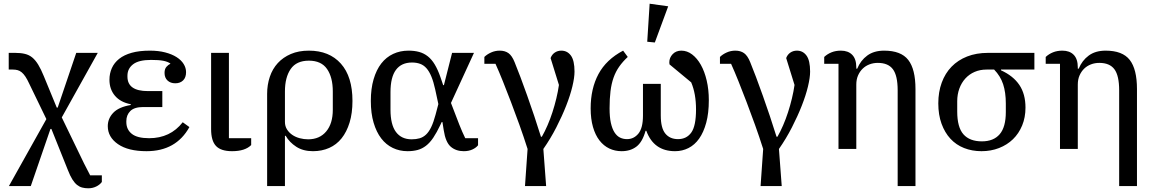

<svg xmlns="http://www.w3.org/2000/svg" viewBox="-20 -803 6228 1035"><path d="M230 -161 138 -351Q127 -375 117 -390Q107 -405 96.5 -413.5Q86 -422 74.5 -425Q63 -428 49 -428H27V-518H62Q92 -518 114.5 -512.5Q137 -507 154 -493Q171 -479 186 -454.5Q201 -430 216 -393L286 -223H291L391 -518H507L313 -170L433 78Q441 94 450 111Q459 128 466 142H529V178Q518 193 498.5 202.5Q479 212 456 212Q438 212 423 208Q408 204 395 193.5Q382 183 370 164Q358 145 346 114L257 -108H252L146 200H28Z M770 12Q671 12 616 -26Q561 -64 561 -123Q561 -164 590.5 -195Q620 -226 685 -237V-241Q629 -252 599.5 -287Q570 -322 570 -373Q570 -407 583 -436Q596 -465 622.5 -486Q649 -507 690 -518.5Q731 -530 788 -530Q834 -530 870.5 -520.5Q907 -511 932 -495Q957 -479 970 -458Q983 -437 983 -414Q983 -385 967 -369.5Q951 -354 925 -354Q899 -354 883 -369Q867 -384 867 -410Q867 -431 877 -442.5Q887 -454 898 -459V-461Q883 -471 859.5 -475.5Q836 -480 794 -480Q728 -480 697.5 -456.5Q667 -433 667 -395V-390Q667 -312 777 -312H855V-226H752Q704 -226 682.5 -204.5Q661 -183 661 -150V-145Q661 -105 690.5 -81.5Q720 -58 784 -58Q898 -58 965 -144L1001 -118Q929 12 770 12Z M1214 -518V-58H1334V-21Q1301 12 1231 12Q1171 12 1144.5 -16Q1118 -44 1118 -107V-518Z M1420 -297Q1420 -346 1434.5 -389Q1449 -432 1477.5 -463Q1506 -494 1548 -512Q1590 -530 1645 -530Q1755 -530 1817.5 -460Q1880 -390 1880 -259Q1880 -193 1864.5 -142.5Q1849 -92 1821.5 -57.5Q1794 -23 1754.5 -5.5Q1715 12 1667 12Q1614 12 1577 -12Q1540 -36 1520 -71H1516V200H1420ZM1641 -52Q1703 -52 1738.5 -94.5Q1774 -137 1774 -211V-310Q1774 -386 1743 -431Q1712 -476 1645 -476Q1578 -476 1547 -431Q1516 -386 1516 -310V-146Q1516 -123 1527 -105.5Q1538 -88 1555.5 -76Q1573 -64 1595.5 -58Q1618 -52 1641 -52Z M2557 -20Q2546 -6 2526 3Q2506 12 2480 12Q2438 12 2410 -12Q2382 -36 2372 -101L2365 -145H2361L2354 -130Q2334 -88 2315.5 -60.5Q2297 -33 2276 -17Q2255 -1 2231 5.5Q2207 12 2177 12Q2134 12 2097.5 -5.5Q2061 -23 2035 -57Q2009 -91 1994 -141.5Q1979 -192 1979 -259Q1979 -325 1994 -376Q2009 -427 2035.5 -461Q2062 -495 2099.5 -512.5Q2137 -530 2182 -530Q2214 -530 2239.5 -523Q2265 -516 2286 -499.5Q2307 -483 2323.5 -455.5Q2340 -428 2354 -388L2369 -344H2373L2417 -518H2535L2411 -248L2456 -131Q2464 -111 2472 -92.5Q2480 -74 2488 -58H2557ZM2326 -321Q2317 -362 2305.5 -390Q2294 -418 2279 -435Q2264 -452 2244.5 -459Q2225 -466 2201 -466Q2144 -466 2114.5 -426.5Q2085 -387 2085 -306V-212Q2085 -131 2114.5 -91.5Q2144 -52 2199 -52Q2223 -52 2242 -57.5Q2261 -63 2276.5 -77.5Q2292 -92 2304.5 -118Q2317 -144 2328 -185L2343 -242Z M2824 0Q2803 -66 2780 -130Q2757 -194 2734.5 -253Q2712 -312 2691 -364.5Q2670 -417 2651 -459H2591V-496Q2605 -510 2627 -520Q2649 -530 2674 -530Q2702 -530 2721 -516.5Q2740 -503 2754 -468Q2768 -434 2785.5 -387.5Q2803 -341 2822 -287.5Q2841 -234 2860 -177.5Q2879 -121 2896 -66H2901Q2917 -94 2931.5 -127.5Q2946 -161 2958 -198Q2970 -235 2979 -272.5Q2988 -310 2993 -345L2948 -490Q2955 -509 2970.5 -519.5Q2986 -530 3006 -530Q3038 -530 3057.5 -503.5Q3077 -477 3077 -417Q3077 -385 3065.5 -337Q3054 -289 3032 -233Q3010 -177 2979 -116.5Q2948 -56 2909 0L2924 200H2810Z M3331 12Q3295 12 3264.5 -2.5Q3234 -17 3211.5 -46Q3189 -75 3176.5 -118.5Q3164 -162 3164 -219Q3164 -325 3206 -403.5Q3248 -482 3339 -530L3364 -496Q3337 -471 3318 -444Q3299 -417 3287.5 -384.5Q3276 -352 3271 -311.5Q3266 -271 3266 -219Q3266 -172 3273 -140.5Q3280 -109 3292.5 -89.5Q3305 -70 3322 -61.5Q3339 -53 3360 -53Q3397 -53 3421.5 -83Q3446 -113 3446 -180V-351H3542V-180Q3542 -113 3566.5 -83Q3591 -53 3635 -53Q3681 -53 3706.5 -88.5Q3732 -124 3732 -213Q3732 -298 3706 -359L3589 -456Q3588 -460 3588 -467Q3588 -492 3606 -511Q3624 -530 3653 -530Q3684 -530 3711 -509.5Q3738 -489 3758 -453.5Q3778 -418 3789.5 -369Q3801 -320 3801 -263Q3801 -193 3787 -141.5Q3773 -90 3749 -56Q3725 -22 3691.5 -5Q3658 12 3619 12Q3504 12 3464 -98H3460Q3443 -37 3410.5 -12.5Q3378 12 3331 12ZM3469 -578 3482 -783 3582 -769 3510 -574Z M4094 0Q4073 -66 4050 -130Q4027 -194 4004.5 -253Q3982 -312 3961 -364.5Q3940 -417 3921 -459H3861V-496Q3875 -510 3897 -520Q3919 -530 3944 -530Q3972 -530 3991 -516.5Q4010 -503 4024 -468Q4038 -434 4055.5 -387.5Q4073 -341 4092 -287.5Q4111 -234 4130 -177.5Q4149 -121 4166 -66H4171Q4187 -94 4201.5 -127.5Q4216 -161 4228 -198Q4240 -235 4249 -272.5Q4258 -310 4263 -345L4218 -490Q4225 -509 4240.5 -519.5Q4256 -530 4276 -530Q4308 -530 4327.5 -503.5Q4347 -477 4347 -417Q4347 -385 4335.5 -337Q4324 -289 4302 -233Q4280 -177 4249 -116.5Q4218 -56 4179 0L4194 200H4080Z M4500 -459H4423V-496Q4440 -512 4462.5 -521Q4485 -530 4513 -530Q4552 -530 4574 -507.5Q4596 -485 4596 -440V-433H4601Q4619 -477 4655 -503.5Q4691 -530 4746 -530Q4837 -530 4876 -480Q4915 -430 4915 -323V200H4819V-316Q4819 -395 4793.5 -429.5Q4768 -464 4712 -464Q4688 -464 4667 -456Q4646 -448 4630.5 -433Q4615 -418 4605.5 -396.5Q4596 -375 4596 -347V0H4500Z M5376 -428V-424Q5442 -394 5475 -345Q5508 -296 5508 -223Q5508 -170 5490 -126.5Q5472 -83 5440.5 -52.5Q5409 -22 5365.5 -5Q5322 12 5271 12Q5220 12 5177 -5Q5134 -22 5103.5 -55Q5073 -88 5055.5 -136Q5038 -184 5038 -246Q5038 -307 5056.5 -357.5Q5075 -408 5109.5 -443.5Q5144 -479 5193.5 -498.5Q5243 -518 5306 -518H5556V-428ZM5273 -41Q5336 -41 5369 -79.5Q5402 -118 5402 -199V-245Q5402 -305 5387.5 -349Q5373 -393 5339 -428H5298Q5263 -428 5234 -415.5Q5205 -403 5184 -380Q5163 -357 5151.5 -325.5Q5140 -294 5140 -257V-202Q5140 -117 5173.5 -79Q5207 -41 5273 -41Z M5694 -459H5617V-496Q5634 -512 5656.5 -521Q5679 -530 5707 -530Q5746 -530 5768 -507.5Q5790 -485 5790 -440V-433H5795Q5813 -477 5849 -503.5Q5885 -530 5940 -530Q6031 -530 6070 -480Q6109 -430 6109 -323V200H6013V-316Q6013 -395 5987.5 -429.5Q5962 -464 5906 -464Q5882 -464 5861 -456Q5840 -448 5824.5 -433Q5809 -418 5799.5 -396.5Q5790 -375 5790 -347V0H5694Z"/></svg>

Font: IBM Plex Serif Text
Style: Regular
Weight: 450
Designer: Mike Abbink, Paul van der Laan, Pieter van Rosmalen
Foundry: Bold Monday
Version: Version 3.001